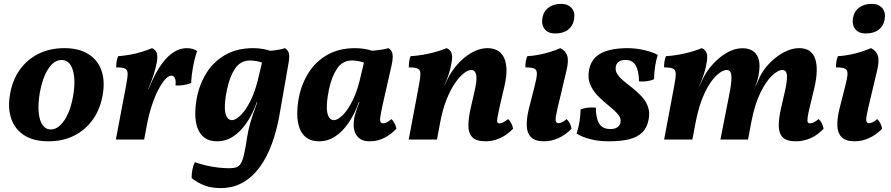

<svg xmlns="http://www.w3.org/2000/svg" viewBox="-20 -713 4553 981"><path d="M227.5 9Q151.9 9 103.9 -21.7Q56 -52.4 37.5 -106.4Q19 -160.4 31 -230Q43.4 -303.6 81 -356.4Q118.7 -409.1 176.7 -438Q234.8 -467 308.4 -467Q382.5 -467 430.2 -437.5Q477.9 -408 497.4 -355.5Q516.9 -302.9 505.4 -232.3Q493.9 -159.2 456.1 -104.7Q418.2 -50.3 360.2 -20.6Q302.1 9 227.5 9ZM239.5 -51.5Q264.8 -51.5 287.4 -72.6Q309.9 -93.7 327.6 -132.8Q345.2 -171.9 354.2 -225.9Q367.5 -305.8 351.6 -356.1Q335.7 -406.5 294.4 -406.5Q255.6 -406.5 226.1 -360.4Q196.7 -314.3 183.3 -239Q173.8 -181.5 177.6 -139.4Q181.3 -97.3 197.5 -74.4Q213.7 -51.5 239.5 -51.5Z M756.9 -467Q776 -458.3 781.1 -441.5Q786.1 -424.7 781.6 -397.3Q777.6 -371.7 765.8 -334Q754.1 -296.3 737.1 -257.9H738.6L761.8 -309.6Q783.3 -355 809.7 -390.7Q836.2 -426.5 867.8 -446.7Q899.3 -467 934.6 -467Q965.2 -467 987.2 -452.1Q974.5 -416.3 966.4 -372.2Q958.3 -328.1 956.4 -289.1Q940.6 -282 919.5 -278.5Q898.3 -274.9 876.6 -276.4Q879.6 -302 873.2 -314.3Q866.8 -326.6 855.1 -326.6Q844.6 -326.6 829.5 -313.1Q814.4 -299.6 796.2 -267.8Q777.6 -236.8 759.2 -184.2Q740.9 -131.6 729.4 -68.6L716.6 0H571.9L624.2 -275.9Q632.2 -317.1 632.1 -336.8Q632.1 -356.6 618.9 -362.6Q605.6 -368.7 573.6 -368.7Q573.6 -383.3 575.9 -398.8Q578.2 -414.3 583.8 -426Q612.8 -428 643.8 -433.5Q674.7 -438.9 703.8 -447.9Q733 -456.9 756.9 -467Z M1107.3 248Q1060.2 248 1025.3 234.7Q990.5 221.4 959.4 197.3Q958.4 177.8 962.8 155.3Q967.1 132.7 975.2 115.5Q1002.2 125.1 1032.9 132.3Q1063.5 139.6 1094.4 143.1Q1125.2 146.6 1151.2 146.6Q1173.5 146.6 1187.8 141.6Q1202.1 136.6 1211.4 120.8Q1220.6 105 1227.7 72.5Q1234.9 40.1 1243.2 -15.4Q1248.2 -47.8 1259.3 -86.7Q1270.3 -125.7 1288 -172.3L1297.5 -198.2L1331.4 -388.5L1287.4 -451.3Q1344.5 -451.3 1379.7 -455.3Q1414.8 -459.4 1436.2 -467Q1451.5 -456.7 1455.8 -441.3Q1460.1 -425.9 1455.1 -395.3L1406.7 -118.5Q1392.7 -42.1 1368.2 24.3Q1343.6 90.8 1306.9 141.1Q1270.2 191.4 1220.6 219.7Q1171.1 248 1107.3 248ZM1369.7 -450.3 1326.1 -390.1Q1313.2 -396.5 1293.6 -400.2Q1274.1 -404 1258.3 -404Q1208.8 -404 1181.1 -362.5Q1153.4 -321 1140 -256.4Q1123.6 -179.2 1131 -139.2Q1138.5 -99.2 1165.9 -99.2Q1183.4 -99.2 1209.4 -123.9Q1235.4 -148.6 1261.5 -201.3Q1287.5 -254 1304.9 -336L1323.9 -416L1361.5 -409L1312.8 -191.3H1292.5Q1271.4 -131.4 1240.4 -86Q1209.5 -40.6 1171.5 -15.8Q1133.6 9 1089.5 9Q1049.9 9 1025.4 -9Q1000.8 -27 989.3 -58.8Q977.7 -90.5 977.7 -131.5Q977.7 -172.6 986.6 -217.7Q1001 -287.9 1037.5 -344.2Q1073.9 -400.6 1133.3 -433.8Q1192.7 -467 1273.4 -467Q1301.9 -467 1326.9 -462.2Q1351.9 -457.4 1369.7 -450.3Z M1965.3 -467Q1975.5 -460.3 1981.1 -450.2Q1986.6 -440.1 1986.7 -422.7Q1986.8 -405.3 1979.9 -375.2L1932.5 -166.3Q1921 -113.4 1922 -98.2Q1923 -83 1937.4 -83Q1946.8 -83 1956.5 -87.9Q1966.1 -92.8 1980.4 -104.6Q1988.9 -96.1 1996.1 -82.3Q2003.2 -68.5 2005.7 -55.3Q1976.5 -25.3 1942.8 -8.1Q1909.1 9 1868.8 9Q1838.7 9 1821.1 -2.6Q1803.4 -14.3 1795.2 -32.9Q1787.1 -51.6 1787 -73.6Q1786.8 -95.6 1791.3 -116.2Q1794.2 -128.8 1798.6 -142.7Q1803 -156.6 1808.7 -171.3Q1814.4 -186 1820 -199.8L1853.4 -368.5L1814.6 -451.7Q1857.2 -451.3 1895.1 -454.8Q1932.9 -458.3 1965.3 -467ZM1890.7 -450.3 1847.1 -390.1Q1834.2 -396.5 1814.6 -400.2Q1795.1 -404 1779.3 -404Q1729.8 -404 1702.1 -362.5Q1674.4 -321 1661 -256.4Q1644.6 -179.2 1652 -139.2Q1659.5 -99.2 1686.9 -99.2Q1704.4 -99.2 1730.4 -123.9Q1756.4 -148.6 1782.5 -201.3Q1808.5 -254 1825.9 -336L1844.9 -416L1882.5 -409L1833.8 -191.3H1813.5Q1792.4 -131.4 1761.4 -86Q1730.5 -40.6 1692.5 -15.8Q1654.6 9 1610.5 9Q1570.9 9 1546.4 -9Q1521.8 -27 1510.3 -58.8Q1498.7 -90.5 1498.7 -131.5Q1498.7 -172.6 1507.6 -217.7Q1522 -287.9 1558.5 -344.2Q1594.9 -400.6 1654.3 -433.8Q1713.7 -467 1794.4 -467Q1822.9 -467 1847.9 -462.2Q1872.9 -457.4 1890.7 -450.3Z M2068.3 0 2120.2 -275.9Q2128.1 -317.1 2127.9 -336.8Q2127.6 -356.6 2114.1 -362.6Q2100.6 -368.7 2068.6 -368.7Q2068.6 -383.3 2070.7 -398.8Q2072.7 -414.3 2078.3 -426Q2107.4 -427.5 2140.9 -433.2Q2174.5 -438.9 2206.4 -447.9Q2238.4 -456.9 2262.3 -467Q2280.4 -459.4 2286.5 -442.9Q2292.5 -426.3 2288.6 -402Q2282.7 -364.7 2273.9 -337.3Q2265.2 -309.8 2251 -278L2229.2 -88.2L2212.6 0ZM2471.3 -467Q2496.2 -467 2517.3 -457.2Q2538.5 -447.3 2551.7 -424.8Q2565 -402.2 2567.5 -364.2Q2569.9 -326.2 2557 -270.8L2533.2 -169.2Q2524.3 -128.9 2521.3 -110.7Q2518.3 -92.5 2521.6 -87.5Q2524.9 -82.5 2532.3 -82.5Q2540.7 -82.5 2552.3 -88.6Q2563.8 -94.7 2576.3 -104.6Q2585.4 -96.1 2592.5 -82.3Q2599.6 -68.5 2601.6 -54.9Q2568.6 -21.9 2533.3 -6.5Q2498 9 2462.1 9Q2412.7 9 2392.6 -12.6Q2372.6 -34.2 2373.2 -73Q2373.8 -111.9 2385.3 -162.4L2406.1 -253.2Q2414.4 -288.6 2414.4 -311.2Q2414.5 -333.7 2407.7 -344.5Q2401 -355.4 2387.9 -355.4Q2371 -355.4 2348.9 -337.9Q2326.8 -320.5 2303.7 -286.5Q2280.6 -252.6 2260.9 -202.8Q2241.3 -153 2229.2 -88.2L2225.9 -223.7L2267.6 -311Q2282.2 -340.2 2304 -368.2Q2325.8 -396.3 2352.9 -418.5Q2379.9 -440.7 2410.3 -453.8Q2440.6 -467 2471.3 -467Z M2760.4 9Q2714.9 9 2693.9 -11.6Q2673 -32.2 2671.4 -68.9Q2669.9 -105.6 2681.4 -154.3L2710.9 -270.1Q2722.3 -313.3 2723.2 -334.5Q2724.1 -355.6 2710.6 -362.2Q2697.1 -368.7 2664.6 -368.7Q2664.2 -383.3 2666.4 -398.6Q2668.7 -413.8 2674.3 -426Q2703.4 -427.5 2733.7 -433.4Q2764 -439.4 2792.1 -448.1Q2820.1 -456.9 2843.1 -467Q2869.4 -454.5 2878 -429Q2886.6 -403.4 2874.3 -351.9L2829.2 -162Q2817.3 -112 2819 -97.7Q2820.7 -83.5 2833.1 -83.5Q2841.1 -83.5 2851.7 -88.4Q2862.3 -93.3 2874.7 -104.6Q2883.7 -97 2891.1 -83Q2898.5 -69 2900 -54.9Q2868.9 -23.3 2832.9 -7.2Q2796.8 9 2760.4 9ZM2816.1 -542Q2781.1 -542 2763.4 -563.7Q2745.6 -585.5 2751.1 -620.3Q2757.1 -655.1 2782.7 -674.2Q2808.3 -693.3 2847.4 -693.3Q2881.8 -693.3 2900.9 -671.4Q2919.9 -649.4 2912.9 -613Q2906.9 -579.7 2882.1 -560.9Q2857.3 -542 2816.1 -542Z M3185.6 -467Q3227.8 -467 3270.7 -457.2Q3313.5 -447.4 3340.7 -432.4Q3323.2 -377.7 3321.7 -308.2Q3304.9 -300.6 3285.1 -298.1Q3265.3 -295.5 3245 -297.1Q3244 -351.9 3227.3 -379.4Q3210.5 -406.9 3176.5 -406.9Q3155.9 -406.9 3143 -398.8Q3130.1 -390.7 3126.6 -373.7Q3122.1 -352.7 3134.2 -334.3Q3146.2 -315.8 3168.1 -298.1Q3189.9 -280.3 3214.2 -261.1Q3238.5 -241.9 3259.4 -219.2Q3280.2 -196.5 3290.7 -167.5Q3301.3 -138.6 3293.8 -101.1Q3286.3 -60.4 3261.6 -36.4Q3237 -12.4 3195.3 -1.7Q3153.6 9 3092.2 9Q3036.8 9 2994.3 -2.5Q2951.7 -13.9 2926 -30.5Q2936.1 -61 2940.9 -91.6Q2945.7 -122.3 2946.7 -154.1Q2981.2 -167.2 3024.5 -163.1Q3024 -111 3041 -82.4Q3058 -53.7 3098.7 -53.7Q3121.9 -53.7 3134.5 -62.9Q3147.1 -72 3150 -85.8Q3155 -108.2 3137.7 -128.6Q3120.4 -149 3092.8 -171Q3065.2 -192.9 3038.6 -219.1Q3012 -245.3 2996.7 -278.8Q2981.4 -312.3 2989.9 -356.8Q2997.9 -397.6 3023.8 -421.6Q3049.6 -445.7 3091.1 -456.3Q3132.5 -467 3185.6 -467Z M4045.5 9Q3999.4 9 3979.4 -11.2Q3959.3 -31.3 3959 -69.7Q3958.6 -108.1 3971.1 -162.4L3985.1 -223.2Q4002.7 -295.3 4001 -325.3Q3999.4 -355.4 3976.8 -355.4Q3955.4 -355.4 3924.6 -326.6Q3893.8 -297.9 3865 -238.9Q3836.2 -179.9 3818.7 -89.3L3802 0H3660.9L3701.6 -206.7Q3714 -265.8 3716.5 -297.8Q3719 -329.9 3713.3 -342.6Q3707.6 -355.4 3692.5 -355.4Q3670.1 -355.4 3639.5 -326.4Q3608.9 -297.5 3580.6 -238.5Q3552.2 -179.5 3534.2 -88.2L3517.5 0H3373.3L3425.1 -275.9Q3433.1 -317.1 3432.6 -336.8Q3432.1 -356.6 3418.6 -362.6Q3405.1 -368.7 3373.1 -368.7Q3372.6 -382.4 3374.9 -398.1Q3377.2 -413.8 3382.8 -426Q3411.8 -427.5 3445.1 -433.2Q3478.5 -438.9 3510.2 -447.9Q3541.9 -456.9 3565.9 -467Q3584 -458.9 3589.7 -443.6Q3595.5 -428.4 3592.1 -402Q3587.2 -368.4 3577.7 -338.1Q3568.1 -307.7 3551.9 -271.2H3552.9L3571.6 -311Q3585.2 -339.8 3607.3 -367.6Q3629.4 -395.4 3656.5 -417.8Q3683.6 -440.2 3713.6 -453.4Q3743.7 -466.5 3773.3 -466.5Q3803.2 -466.5 3823.5 -454.5Q3843.8 -442.5 3853.5 -418.5Q3863.2 -394.6 3859.9 -358.8Q3858.5 -340.7 3853.8 -318.9Q3849 -297 3839.5 -271.2H3840.5L3856.5 -307.9Q3870.2 -340.3 3893 -368.6Q3915.9 -396.9 3944.4 -419.3Q3973 -441.7 4003.5 -454.4Q4034.1 -467 4063.1 -467Q4126.2 -467 4144.7 -413.5Q4163.2 -360 4140.8 -263.7L4118.1 -169.2Q4108.6 -130.3 4106.4 -111.9Q4104.2 -93.5 4107.4 -88.2Q4110.7 -83 4118.6 -83Q4128.5 -83 4138.1 -87.9Q4147.7 -92.8 4163.1 -104.6Q4172.1 -96.1 4179.3 -82.3Q4186.4 -68.5 4187.9 -54.9Q4155.9 -21.4 4119.8 -6.2Q4083.8 9 4045.5 9Z M4347.4 9Q4301.9 9 4280.9 -11.6Q4260 -32.2 4258.4 -68.9Q4256.9 -105.6 4268.4 -154.3L4297.9 -270.1Q4309.3 -313.3 4310.2 -334.5Q4311.1 -355.6 4297.6 -362.2Q4284.1 -368.7 4251.6 -368.7Q4251.2 -383.3 4253.4 -398.6Q4255.7 -413.8 4261.3 -426Q4290.4 -427.5 4320.7 -433.4Q4351 -439.4 4379.1 -448.1Q4407.1 -456.9 4430.1 -467Q4456.4 -454.5 4465 -429Q4473.6 -403.4 4461.3 -351.9L4416.2 -162Q4404.3 -112 4406 -97.7Q4407.7 -83.5 4420.1 -83.5Q4428.1 -83.5 4438.7 -88.4Q4449.3 -93.3 4461.7 -104.6Q4470.7 -97 4478.1 -83Q4485.5 -69 4487 -54.9Q4455.9 -23.3 4419.9 -7.2Q4383.8 9 4347.4 9ZM4403.1 -542Q4368.1 -542 4350.4 -563.7Q4332.6 -585.5 4338.1 -620.3Q4344.1 -655.1 4369.7 -674.2Q4395.3 -693.3 4434.4 -693.3Q4468.8 -693.3 4487.9 -671.4Q4506.9 -649.4 4499.9 -613Q4493.9 -579.7 4469.1 -560.9Q4444.3 -542 4403.1 -542Z"/></svg>

Font: Vollkorn
Style: Italic
Weight: 400
Italic angle: -11°
Designer: Friedrich Althausen
Foundry: Friedrich Althausen
Version: Version 5.001